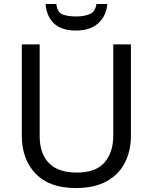

<svg xmlns="http://www.w3.org/2000/svg" viewBox="-20 -938 771 968"><path d="M640 -252Q640 -178 610 -118.5Q580 -59 518.5 -24.5Q457 10 362 10Q229 10 159.5 -62.5Q90 -135 90 -254V-714H180V-251Q180 -164 226.5 -116Q273 -68 367 -68Q464 -68 507.5 -119.5Q551 -171 551 -252V-714H640ZM521 -918Q516 -858 475.5 -821Q435 -784 363 -784Q289 -784 251.5 -820.5Q214 -857 210 -918H264Q269 -877 294 -866Q319 -855 365 -855Q404 -855 432.5 -867Q461 -879 466 -918Z"/></svg>

Font: Noto Sans Symbols 2
Style: Regular
Weight: 400
Designer: Monotype Design Team
Foundry: Monotype Imaging Inc.
Version: Version 2.008; ttfautohint (v1.8.4.7-5d5b)